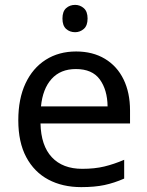

<svg xmlns="http://www.w3.org/2000/svg" viewBox="-20 -757 604 787"><path d="M292 -546Q360 -546 410 -516Q460 -486 486.5 -431.5Q513 -377 513 -304V-251H146Q148 -160 192.5 -112.5Q237 -65 317 -65Q368 -65 407.5 -74.5Q447 -84 489 -102V-25Q448 -7 408 1.5Q368 10 313 10Q236 10 178 -21Q120 -52 87.5 -113Q55 -174 55 -264Q55 -352 84.5 -415Q114 -478 167.5 -512Q221 -546 292 -546ZM291 -474Q228 -474 191.5 -433.5Q155 -393 148 -321H421Q420 -389 389 -431.5Q358 -474 291 -474ZM288 -737Q266 -737 251 -723.5Q236 -710 236 -681Q236 -652 251 -638.5Q266 -625 288 -625Q308 -625 323.5 -638.5Q339 -652 339 -681Q339 -710 323.5 -723.5Q308 -737 288 -737Z"/></svg>

Font: BC Sans
Style: Regular
Weight: 400
Designer: Monotype Design Team
Province of B.C.
Foundry: Monotype Imaging Inc.
Version: Version 2.000;GOOG;noto-source:20170915:90ef993387c0